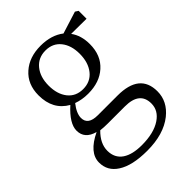

<svg xmlns="http://www.w3.org/2000/svg" viewBox="-221 -625 989 989"><g transform="rotate(-45 273.5 -130.5)"><path d="M260.7 255.9Q152.3 255.9 95.7 218.8Q42 184.6 42 123Q42 51.8 144.5 2.9Q76.2 -15.6 76.2 -75.2Q76.2 -127 147.5 -191.4Q66.4 -237.3 66.4 -341.8Q66.4 -422.9 120.1 -469.7Q171.9 -515.6 254.9 -515.6Q332 -515.6 382.8 -476.6L503.9 -514.6L520.5 -503.9V-446.3L409.2 -447.3Q440.4 -405.3 440.4 -341.8Q440.4 -259.8 387.7 -212.9Q336.9 -167 253.9 -167Q210 -167 171.9 -180.7Q138.7 -138.7 138.7 -105.5Q138.7 -53.7 210 -53.7H353.5Q514.6 -53.7 514.6 76.2Q514.6 149.4 451.2 200.2Q380.9 255.9 260.7 255.9ZM261.7 215.8Q349.6 215.8 400.4 181.6Q448.2 149.4 448.2 98.6Q448.2 12.7 340.8 12.7H215.8Q187.5 12.7 164.1 9.8Q115.2 57.6 115.2 110.4Q115.2 163.1 155.3 190.4Q193.4 215.8 261.7 215.8ZM252 -202.1Q305.7 -202.1 336.9 -241.2Q368.2 -280.3 368.2 -343.8Q368.2 -405.3 337.9 -442.9Q307.6 -480.5 254.9 -480.5Q202.1 -480.5 170.4 -441.9Q138.7 -403.3 138.7 -340.8Q138.7 -278.3 168.9 -240.2Q199.2 -202.1 252 -202.1Z"/></g></svg>

Font: Bpmf GenYo Min R
Style: R
Weight: 400
Foundry: But Ko
Version: Version 1.320